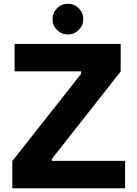

<svg xmlns="http://www.w3.org/2000/svg" viewBox="-20 -1000 726 1020"><path d="M341.3 -816.9Q307.1 -816.9 283 -840.8Q258.8 -864.7 258.8 -898.9Q258.8 -932.1 283 -956.1Q307.1 -980 341.3 -980Q374.5 -980 398.4 -956.1Q422.4 -932.1 422.4 -898.9Q422.4 -864.7 398.4 -840.8Q374.5 -816.9 341.3 -816.9ZM45.4 0V-144.5L411.1 -607.9V-621.1H57.6V-766.6H621.1V-620.1L255.4 -155.8V-145.5H644.5V0Z"/></svg>

Font: Acari Sans Neue Black
Style: Regular
Weight: 900
Designer: Alfredo Marco Pradil
Foundry: Alfredo Marco Pradil
Version: Version 1.045;June 16, 2019;FontCreator 11.5.0.2425 64-bit; 